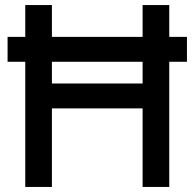

<svg xmlns="http://www.w3.org/2000/svg" viewBox="-20 -740 770 760"><path d="M185.5 0V-311H544.5V0H650V-495.5H720V-594H650V-720H544.5V-594H185.5V-720H80V-594H10V-495.5H80V0ZM185.5 -495.5H544.5V-409.5H185.5Z"/></svg>

Font: Vela Sans SemBd
Style: Regular
Weight: 600
Designer: Principal design: Mikhail Sharanda - project Manrope.
Design modification: Ravid Balaliev
Foundry: Mikhail Sharanda
Version: Version 1.001